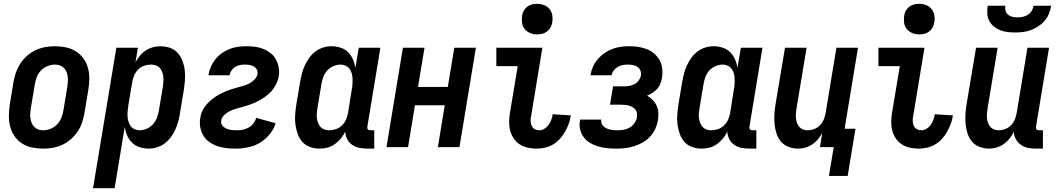

<svg xmlns="http://www.w3.org/2000/svg" viewBox="-20 -770 5540 1005"><path d="M206 8Q176 8 147.5 2Q119 -4 95.5 -19Q72 -34 56.5 -56.5Q41 -79 33.5 -106.5Q26 -134 26.5 -163.5Q27 -193 31 -222L51 -342Q55 -367 64 -392Q73 -417 87.5 -439Q102 -461 123 -479Q144 -497 168 -508Q192 -519 217 -523.5Q242 -528 267 -528Q297 -528 325.5 -522Q354 -516 377.5 -501Q401 -486 417 -463.5Q433 -441 440.5 -413.5Q448 -386 447.5 -356.5Q447 -327 442 -298L422 -178Q418 -153 409.5 -128Q401 -103 386 -81Q371 -59 350.5 -41Q330 -23 306 -12Q282 -1 256.5 3.5Q231 8 206 8ZM206 -88Q225 -88 245 -96Q265 -104 279.5 -119.5Q294 -135 301.5 -154.5Q309 -174 312 -193L332 -313Q334 -327 335 -340.5Q336 -354 334.5 -367.5Q333 -381 328.5 -393Q324 -405 315 -414Q306 -423 293.5 -427.5Q281 -432 267 -432Q248 -432 228.5 -424Q209 -416 194 -400.5Q179 -385 172 -365.5Q165 -346 162 -327L142 -207Q140 -193 138.5 -179.5Q137 -166 139 -152.5Q141 -139 145.5 -127Q150 -115 159 -106Q168 -97 180 -92.5Q192 -88 206 -88Z M467 215 589 -520H702L689 -444Q699 -462 712 -478Q725 -494 742.5 -505.5Q760 -517 780 -522.5Q800 -528 819 -528Q846 -528 870 -519.5Q894 -511 910 -493Q926 -475 935 -451.5Q944 -428 947 -402.5Q950 -377 948 -350.5Q946 -324 942 -298L922 -178Q919 -156 913 -134.5Q907 -113 898 -92.5Q889 -72 875 -53Q861 -34 843 -20Q825 -6 802.5 1Q780 8 759 8Q734 8 711 0.5Q688 -7 671.5 -23Q655 -39 645.5 -61Q636 -83 633 -106L580 215ZM710 -88Q729 -88 748.5 -96.5Q768 -105 781.5 -120.5Q795 -136 802 -155Q809 -174 812 -193L832 -313Q834 -327 835 -340.5Q836 -354 835 -367Q834 -380 829.5 -392Q825 -404 817 -413.5Q809 -423 796.5 -427.5Q784 -432 771 -432Q753 -432 735 -426Q717 -420 703.5 -406.5Q690 -393 682.5 -375.5Q675 -358 672 -340L652 -220Q650 -206 648.5 -191.5Q647 -177 647.5 -163Q648 -149 652 -135.5Q656 -122 663.5 -111Q671 -100 683.5 -94Q696 -88 710 -88Z M1213 8Q1188 8 1163.5 5Q1139 2 1117 -5.5Q1095 -13 1076 -26.5Q1057 -40 1045 -59.5Q1033 -79 1028.5 -102.5Q1024 -126 1028 -151Q1030 -167 1036 -182.5Q1042 -198 1052 -211.5Q1062 -225 1074.5 -237Q1087 -249 1101 -259Q1115 -269 1130 -277Q1145 -285 1160.5 -291.5Q1176 -298 1191.5 -303Q1207 -308 1223 -312Q1239 -316 1255 -321Q1271 -326 1285.5 -333.5Q1300 -341 1312.5 -354Q1325 -367 1328 -382Q1330 -395 1324.5 -405.5Q1319 -416 1309 -422Q1299 -428 1286.5 -430Q1274 -432 1262 -432Q1249 -432 1236 -429.5Q1223 -427 1211.5 -420Q1200 -413 1192 -401.5Q1184 -390 1182 -377V-376H1071L1072 -380Q1075 -401 1084.5 -422Q1094 -443 1108.5 -461Q1123 -479 1142.5 -492.5Q1162 -506 1183 -514Q1204 -522 1226 -525Q1248 -528 1270 -528Q1293 -528 1316 -525Q1339 -522 1359.5 -513.5Q1380 -505 1397.5 -491Q1415 -477 1425 -458Q1435 -439 1439 -416Q1443 -393 1439 -370Q1436 -354 1429.5 -338.5Q1423 -323 1413.5 -309Q1404 -295 1391.5 -283Q1379 -271 1365 -261.5Q1351 -252 1336.5 -244Q1322 -236 1306.5 -229.5Q1291 -223 1275 -218Q1259 -213 1243 -208.5Q1227 -204 1211.5 -199.5Q1196 -195 1181 -187.5Q1166 -180 1153 -167Q1140 -154 1138 -139Q1135 -124 1144 -113Q1153 -102 1165.5 -96.5Q1178 -91 1192 -89.5Q1206 -88 1221 -88Q1236 -88 1251.5 -91Q1267 -94 1281.5 -102.5Q1296 -111 1306.5 -124.5Q1317 -138 1321 -153L1423 -125Q1413 -93 1390.5 -66Q1368 -39 1339 -22Q1310 -5 1277 1.5Q1244 8 1213 8Z M1939 8H1903Q1882 8 1861.5 4Q1841 0 1824 -11.5Q1807 -23 1797.5 -41.5Q1788 -60 1787 -81Q1778 -62 1764 -45Q1750 -28 1732.5 -15.5Q1715 -3 1694.5 2.5Q1674 8 1654 8Q1627 8 1603 -0.5Q1579 -9 1563 -27Q1547 -45 1538.5 -68.5Q1530 -92 1526.5 -117.5Q1523 -143 1525 -169.5Q1527 -196 1531 -222L1551 -342Q1555 -364 1560.5 -385.5Q1566 -407 1575.5 -427.5Q1585 -448 1598.5 -467Q1612 -486 1630.5 -500Q1649 -514 1671 -521Q1693 -528 1714 -528Q1739 -528 1762.5 -520.5Q1786 -513 1802 -497Q1818 -481 1827.5 -459Q1837 -437 1840 -414L1858 -520H1971L1903 -108Q1902 -104 1902.5 -100Q1903 -96 1905.5 -93Q1908 -90 1911.5 -89Q1915 -88 1919 -88H1939ZM1702 -88Q1720 -88 1738 -94Q1756 -100 1770 -113.5Q1784 -127 1791.5 -144.5Q1799 -162 1802 -180L1821 -300Q1824 -314 1825 -328.5Q1826 -343 1825.5 -357Q1825 -371 1821.5 -384.5Q1818 -398 1810 -409Q1802 -420 1789.5 -426Q1777 -432 1763 -432Q1744 -432 1724.5 -423.5Q1705 -415 1691.5 -399.5Q1678 -384 1671.5 -365Q1665 -346 1662 -327L1642 -207Q1640 -193 1638.5 -179.5Q1637 -166 1638.5 -153Q1640 -140 1644.5 -128Q1649 -116 1657 -106.5Q1665 -97 1677 -92.5Q1689 -88 1702 -88Z M2003 0 2089 -520H2202L2168 -315H2324L2358 -520H2471L2385 0H2272L2308 -219H2152L2116 0Z M2789 8Q2765 8 2742.5 3Q2720 -2 2701 -14Q2682 -26 2669.5 -44.5Q2657 -63 2651 -84.5Q2645 -106 2645 -130Q2645 -154 2649 -178L2690 -424H2578V-520H2819L2760 -162Q2757 -149 2757.5 -136Q2758 -123 2763 -111.5Q2768 -100 2779 -94Q2790 -88 2803 -88Q2817 -88 2830.5 -96.5Q2844 -105 2852.5 -117.5Q2861 -130 2866 -144Q2871 -158 2873 -172L2968 -166Q2965 -144 2957 -122.5Q2949 -101 2938 -81Q2927 -61 2911 -43.5Q2895 -26 2875 -14Q2855 -2 2833 3Q2811 8 2789 8ZM2791 -590Q2772 -590 2755 -597Q2738 -604 2726.5 -618Q2715 -632 2712.5 -651Q2710 -670 2713 -689Q2715 -703 2722 -715Q2729 -727 2740.5 -735.5Q2752 -744 2765 -747Q2778 -750 2792 -750Q2811 -750 2828.5 -743Q2846 -736 2857 -722Q2868 -708 2871 -689Q2874 -670 2870 -651Q2868 -637 2861 -625Q2854 -613 2842.5 -604.5Q2831 -596 2818 -593Q2805 -590 2791 -590Z M3205 8Q3181 8 3157.5 5.5Q3134 3 3111.5 -3.5Q3089 -10 3069.5 -21.5Q3050 -33 3036.5 -50.5Q3023 -68 3017 -90.5Q3011 -113 3016 -138L3017 -144H3128L3127 -142Q3125 -127 3134 -115Q3143 -103 3156 -97.5Q3169 -92 3183.5 -90Q3198 -88 3213 -88Q3229 -88 3245.5 -91Q3262 -94 3276.5 -102.5Q3291 -111 3301 -125.5Q3311 -140 3314 -156Q3315 -167 3314 -177.5Q3313 -188 3306.5 -196Q3300 -204 3291 -209Q3282 -214 3272.5 -217Q3263 -220 3252 -221Q3241 -222 3230 -222H3173L3189 -318H3246Q3260 -318 3274 -320.5Q3288 -323 3301.5 -330Q3315 -337 3323.5 -349Q3332 -361 3335 -375Q3337 -388 3332 -400.5Q3327 -413 3316.5 -420Q3306 -427 3292.5 -429.5Q3279 -432 3266 -432Q3253 -432 3239.5 -429.5Q3226 -427 3214 -420Q3202 -413 3193 -401.5Q3184 -390 3182 -377V-376H3071V-379Q3075 -401 3084.5 -422Q3094 -443 3109.5 -461Q3125 -479 3144.5 -492.5Q3164 -506 3185.5 -514Q3207 -522 3229.5 -525Q3252 -528 3274 -528Q3298 -528 3321.5 -524.5Q3345 -521 3366.5 -512.5Q3388 -504 3405 -489Q3422 -474 3433 -454Q3444 -434 3446.5 -410Q3449 -386 3445 -362Q3442 -347 3436.5 -332Q3431 -317 3420 -305Q3409 -293 3395.5 -284Q3382 -275 3367 -269Q3384 -260 3396.5 -247Q3409 -234 3417 -217Q3425 -200 3426 -180Q3427 -160 3424 -141Q3420 -118 3410 -95.5Q3400 -73 3382.5 -54.5Q3365 -36 3343.5 -24Q3322 -12 3298.5 -4.5Q3275 3 3251.5 5.5Q3228 8 3205 8Z M3939 8H3903Q3882 8 3861.5 4Q3841 0 3824 -11.5Q3807 -23 3797.5 -41.5Q3788 -60 3787 -81Q3778 -62 3764 -45Q3750 -28 3732.5 -15.5Q3715 -3 3694.5 2.5Q3674 8 3654 8Q3627 8 3603 -0.5Q3579 -9 3563 -27Q3547 -45 3538.5 -68.5Q3530 -92 3526.5 -117.5Q3523 -143 3525 -169.5Q3527 -196 3531 -222L3551 -342Q3555 -364 3560.5 -385.5Q3566 -407 3575.5 -427.5Q3585 -448 3598.5 -467Q3612 -486 3630.5 -500Q3649 -514 3671 -521Q3693 -528 3714 -528Q3739 -528 3762.5 -520.5Q3786 -513 3802 -497Q3818 -481 3827.5 -459Q3837 -437 3840 -414L3858 -520H3971L3903 -108Q3902 -104 3902.5 -100Q3903 -96 3905.5 -93Q3908 -90 3911.5 -89Q3915 -88 3919 -88H3939ZM3702 -88Q3720 -88 3738 -94Q3756 -100 3770 -113.5Q3784 -127 3791.5 -144.5Q3799 -162 3802 -180L3821 -300Q3824 -314 3825 -328.5Q3826 -343 3825.5 -357Q3825 -371 3821.5 -384.5Q3818 -398 3810 -409Q3802 -420 3789.5 -426Q3777 -432 3763 -432Q3744 -432 3724.5 -423.5Q3705 -415 3691.5 -399.5Q3678 -384 3671.5 -365Q3665 -346 3662 -327L3642 -207Q3640 -193 3638.5 -179.5Q3637 -166 3638.5 -153Q3640 -140 3644.5 -128Q3649 -116 3657 -106.5Q3665 -97 3677 -92.5Q3689 -88 3702 -88Z M4319 151 4344 0H4272L4284 -75Q4275 -57 4262 -41.5Q4249 -26 4232 -14.5Q4215 -3 4196 2.5Q4177 8 4158 8Q4132 8 4108 -1Q4084 -10 4068.5 -28Q4053 -46 4045 -70Q4037 -94 4034.5 -119Q4032 -144 4033.5 -170Q4035 -196 4039 -222L4089 -520H4202L4150 -207Q4148 -194 4146.5 -180.5Q4145 -167 4146 -154Q4147 -141 4151 -129Q4155 -117 4162.5 -107.5Q4170 -98 4181.5 -93Q4193 -88 4206 -88Q4224 -88 4241.5 -94.5Q4259 -101 4272 -114.5Q4285 -128 4292 -145Q4299 -162 4302 -180L4358 -520H4471L4401 -96H4458L4417 151Z M4789 8Q4765 8 4742.5 3Q4720 -2 4701 -14Q4682 -26 4669.5 -44.5Q4657 -63 4651 -84.5Q4645 -106 4645 -130Q4645 -154 4649 -178L4690 -424H4578V-520H4819L4760 -162Q4757 -149 4757.5 -136Q4758 -123 4763 -111.5Q4768 -100 4779 -94Q4790 -88 4803 -88Q4817 -88 4830.5 -96.5Q4844 -105 4852.5 -117.5Q4861 -130 4866 -144Q4871 -158 4873 -172L4968 -166Q4965 -144 4957 -122.5Q4949 -101 4938 -81Q4927 -61 4911 -43.5Q4895 -26 4875 -14Q4855 -2 4833 3Q4811 8 4789 8ZM4791 -590Q4772 -590 4755 -597Q4738 -604 4726.5 -618Q4715 -632 4712.5 -651Q4710 -670 4713 -689Q4715 -703 4722 -715Q4729 -727 4740.5 -735.5Q4752 -744 4765 -747Q4778 -750 4792 -750Q4811 -750 4828.5 -743Q4846 -736 4857 -722Q4868 -708 4871 -689Q4874 -670 4870 -651Q4868 -637 4861 -625Q4854 -613 4842.5 -604.5Q4831 -596 4818 -593Q4805 -590 4791 -590Z M5439 8H5403Q5382 8 5361.5 4Q5341 0 5324.5 -11.5Q5308 -23 5297.5 -41Q5287 -59 5287 -80Q5278 -62 5265 -45.5Q5252 -29 5234.5 -16.5Q5217 -4 5197 2Q5177 8 5158 8Q5132 8 5108 -1Q5084 -10 5068.5 -28Q5053 -46 5045 -70Q5037 -94 5034.5 -119Q5032 -144 5033.5 -170Q5035 -196 5039 -222L5089 -520H5202L5150 -207Q5148 -194 5146.5 -180.5Q5145 -167 5146 -154Q5147 -141 5151 -129Q5155 -117 5162.5 -107.5Q5170 -98 5181.5 -93Q5193 -88 5206 -88Q5224 -88 5241.5 -94.5Q5259 -101 5272 -114.5Q5285 -128 5292 -145Q5299 -162 5302 -180L5358 -520H5471L5403 -108Q5402 -104 5402.5 -100Q5403 -96 5405.5 -93Q5408 -90 5411.5 -89Q5415 -88 5419 -88H5439ZM5293 -600Q5272 -600 5252 -602.5Q5232 -605 5214 -612.5Q5196 -620 5181 -632.5Q5166 -645 5157.5 -662Q5149 -679 5148 -699Q5147 -719 5150 -740H5242Q5240 -726 5243.5 -713.5Q5247 -701 5256.5 -693Q5266 -685 5279 -682Q5292 -679 5306 -679Q5320 -679 5334 -682Q5348 -685 5360.5 -693Q5373 -701 5380.5 -713.5Q5388 -726 5390 -740H5482Q5479 -719 5471 -699Q5463 -679 5448.5 -662Q5434 -645 5415 -632.5Q5396 -620 5376 -612.5Q5356 -605 5335 -602.5Q5314 -600 5293 -600Z"/></svg>

Font: Iosevka
Style: Bold Italic
Weight: 700
Italic angle: -9°
Monospace: yes
Designer: Belleve Invis
Foundry: Belleve Invis
Version: Version 32.5.0; ttfautohint (v1.8.4)